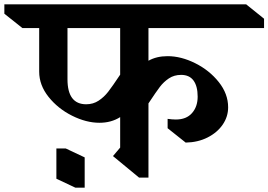

<svg xmlns="http://www.w3.org/2000/svg" viewBox="-93 -806 1233 882"><path d="M589 -527Q626 -548 677 -548Q739 -548 804 -515.5Q869 -483 912 -429Q955 -375 955 -313Q955 -270 930 -233.5Q905 -197 860.5 -174.5Q816 -152 760 -151L677 -217V-260Q698 -257 715 -257Q763 -257 789 -286.5Q815 -316 815 -362Q815 -410 796 -436Q777 -462 739 -462Q707 -462 683 -446Q659 -430 641.5 -407Q624 -384 589 -331V10H546L426 -89L459 -128V-268Q418 -242 364 -242Q303 -242 238 -274.5Q173 -307 130 -361Q87 -415 87 -477V-677H10L-73 -743V-786H1038L1120 -720V-677H589ZM459 -463V-677H217V-442Q217 -327 303 -327Q335 -327 360 -343.5Q385 -360 404 -384.5Q423 -409 459 -463ZM296 56H253L166 15V-124H209L296 -83Z"/></svg>

Font: InknutAntiqua
Style: Medium
Weight: 500
Designer: Claus Eggers Srensen
Foundry: Claus Eggers Srensen
Version: Version 1.000; ttfautohint (v1.2) -l 7 -r 28 -G 50 -x 13 -D 